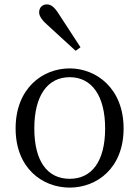

<svg xmlns="http://www.w3.org/2000/svg" viewBox="-20 -839 634 873"><path d="M346 -624 247 -776C227 -808 211 -819 193 -819C175 -819 158 -807 158 -783C158 -770 165 -753 193 -728C235 -690 278 -649 324 -608ZM297 -26C196 -26 136 -105 136 -255C136 -404 196 -488 297 -488C397 -488 458 -404 458 -255C458 -105 397 -26 297 -26ZM297 14C420 14 542 -74 542 -255C542 -437 418 -528 297 -528C173 -528 51 -437 51 -255C51 -74 173 14 297 14Z"/></svg>

Font: Noto Serif CJK JP
Style: Regular
Weight: 400
Designer: Ryoko NISHIZUKA 西塚涼子 (kana & ideographs); Frank Grießhammer (Latin, Greek & Cyrillic); Wenlong ZHANG 张文龙 (bopomofo); San
Foundry: Adobe Systems Incorporated
Version: Version 1.000;PS 1;hotconv 16.6.53;makeotf.lib2.5.65590